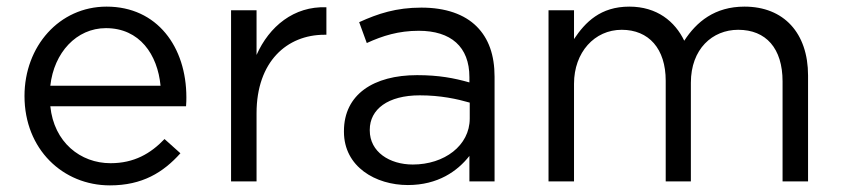

<svg xmlns="http://www.w3.org/2000/svg" viewBox="-20 -548 2542 580"><path d="M132 -227H542C543 -239 543 -247 543 -254C543 -406 455 -528 302 -528C159 -528 54 -408 54 -258C54 -97 170 12 312 12C410 12 473 -27 525 -85L477 -128C435 -84 385 -55 314 -55C223 -55 143 -118 132 -227ZM465 -289H132C143 -389 211 -463 300 -463C402 -463 456 -383 465 -289Z M755 -382V-517H678V0H755V-206C755 -362 847 -443 960 -443H966V-526C868 -530 793 -468 755 -382Z M1212 11C1303 11 1362 -31 1398 -77V0H1474V-316C1474 -382 1456 -432 1420 -468C1383 -505 1326 -525 1253 -525C1177 -525 1122 -507 1065 -481L1088 -418C1136 -440 1184 -455 1245 -455C1342 -455 1398 -407 1398 -315V-299C1352 -312 1306 -321 1240 -321C1109 -321 1019 -263 1019 -152V-150C1019 -44 1115 11 1212 11ZM1227 -51C1157 -51 1097 -89 1097 -154V-156C1097 -218 1152 -260 1248 -260C1311 -260 1361 -249 1399 -238V-190C1399 -108 1322 -51 1227 -51Z M1714 -430V-517H1637V0H1714V-295C1714 -390 1776 -458 1858 -458C1940 -458 1991 -401 1991 -304V0H2067V-298C2067 -400 2132 -458 2210 -458C2294 -458 2344 -402 2344 -302V0H2421V-320C2421 -448 2348 -528 2229 -528C2139 -528 2084 -482 2047 -425C2019 -483 1965 -528 1881 -528C1794 -528 1748 -481 1714 -430Z"/></svg>

Font: Mission
Style: Regular
Weight: 400
Version: Version 1.000;FEAKit 1.0